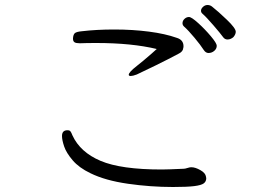

<svg xmlns="http://www.w3.org/2000/svg" viewBox="-20 -763 1040 768"><path d="M890 -605Q879 -605 872 -615Q862 -629 833.5 -662Q805 -695 790 -708Q784 -713 784 -720Q784 -728 792 -735.5Q800 -743 810 -743Q821 -743 829 -736Q852 -718 887.5 -684Q923 -650 923 -636Q923 -626 914 -615Q910 -611 903.5 -608Q897 -605 890 -605ZM814 -551Q803 -551 795 -563Q783 -582 758 -612Q733 -642 717 -656Q710 -662 710 -670Q710 -680 718 -687.5Q726 -695 736 -695Q746 -695 773 -670.5Q800 -646 823.5 -618Q847 -590 847 -580Q847 -568 837 -559.5Q827 -551 814 -551ZM272 -608V-610Q273 -625 279.5 -630.5Q286 -636 307 -638Q366 -645 437 -645Q511 -645 576 -636.5Q641 -628 686 -612Q714 -604 714 -578Q714 -573 713 -571Q712 -557 696 -549Q657 -528 603 -501.5Q549 -475 527 -465Q511 -459 503 -459Q495 -459 495 -464Q495 -474 527 -499L553 -520Q591 -552 607 -567Q507 -591 366 -591Q324 -591 303 -590H298Q284 -590 278 -594Q272 -598 272 -608ZM804 -56 805 -50Q805 -37 795 -29.5Q785 -22 756.5 -18.5Q728 -15 672 -15Q582 -15 491.5 -28Q401 -41 342 -70Q296 -92 270.5 -122Q245 -152 236.5 -177.5Q228 -203 228 -219Q228 -241 248 -242H252Q258 -242 261.5 -238Q265 -234 270 -221Q301 -154 382.5 -119.5Q464 -85 627 -85Q649 -85 715 -88Q720 -88 729.5 -91Q739 -94 744 -94H746Q761 -94 781.5 -82.5Q802 -71 804 -56Z"/></svg>

Font: Fusion Kai T
Style: Regular
Weight: 400
Designer: Fontworks Inc.
Version: Version 24.134;May 13, 2024